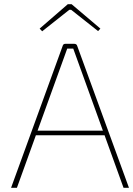

<svg xmlns="http://www.w3.org/2000/svg" viewBox="-20 -900 639 920"><path d="M170 -763 305 -880H323L461 -763L450 -751L321 -853H312L182 -750ZM152 -252 61 0H33L281 -682Q284 -690 293 -690H336Q347 -690 350 -680L598 0H572L481 -252ZM331 -667H302Q299 -658 292 -639L160 -274H473Z"/></svg>

Font: Taylor Sans Thin
Style: Regular
Weight: 100
Italic angle: -8°
Designer: Natanael Gama
Version: Version 1.001 September 8, 2015